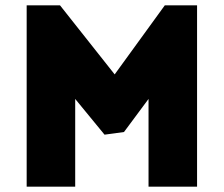

<svg xmlns="http://www.w3.org/2000/svg" viewBox="-20 -700 839 720"><path d="M445 -205 537 -329V0H719V-680H598L410 -421L205 -680H80V0H262V-329L372 -195Z"/></svg>

Font: Catamaran Black
Style: Regular
Weight: 900
Designer: Pria Ravichandran
Version: Version 2.000